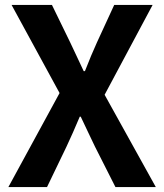

<svg xmlns="http://www.w3.org/2000/svg" viewBox="-20 -760 667 780"><path d="M14 0H171L250 -164C268 -202 285 -241 304 -286H308C330 -241 347 -202 366 -164L449 0H613L405 -375L600 -740H444L374 -588C358 -553 343 -517 325 -471H320C298 -517 282 -553 265 -588L191 -740H27L222 -382Z"/></svg>

Font: Noto Sans CJK KR Bold
Style: Regular
Weight: 700
Designer: Ryoko NISHIZUKA (kana & ideographs); Paul D. Hunt (Latin, Greek & Cyrillic); Wenlong ZHANG (bopomofo); Sandoll Communica
Foundry: Adobe Systems Incorporated
Version: Version 1.004;PS 1.004;hotconv 1.0.82;makeotf.lib2.5.63406